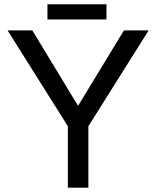

<svg xmlns="http://www.w3.org/2000/svg" viewBox="-20 -871 718 891"><path d="M474.1 -851.1V-780.8H200.2V-851.1ZM390.1 -285.2V0H294.9V-285.2L15.1 -730H129.9L342.3 -379.9L555.2 -730H669.9Z"/></svg>

Font: Miedinger*
Style: Book
Weight: 400
Version: Version 001.000